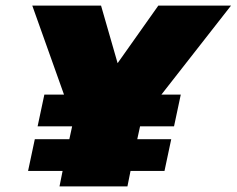

<svg xmlns="http://www.w3.org/2000/svg" viewBox="-20 -664 843 684"><path d="M192 0 203 -55H80L104 -168H227L237 -214H114L138 -327H208L95 -644H340L399 -439L544 -644H803L555 -327H624L600 -214H479L469 -168H590L566 -55H445L434 0Z"/></svg>

Font: Kanit Black
Style: Italic
Weight: 900
Italic angle: -12°
Designer: Katatrad Team
Foundry: CadsonDemak
Version: Version 2.000; ttfautohint (v1.8.3)